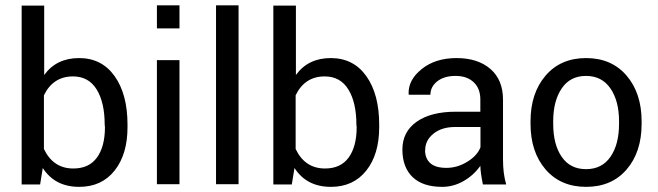

<svg xmlns="http://www.w3.org/2000/svg" viewBox="-20 -706 2523 736"><path d="M259.8 -413.1Q183.6 -413.1 148.4 -340.8V-134.8Q184.1 -60.1 261.2 -60.1Q321.3 -60.1 351.8 -102.3Q382.3 -144.5 382.3 -218.8L381.3 -228Q381.3 -313 350.6 -363Q319.8 -413.1 259.8 -413.1ZM468.8 -228V-218.8Q468.8 -114.3 419.2 -52Q369.6 10.3 283.7 10.3Q190.4 10.3 144 -62L133.8 1H63V-684.6H149.4V-418.5Q196.3 -483.4 283.2 -483.4Q370.1 -483.4 419.4 -414.1Q468.8 -344.7 468.8 -228Z M668 -475.6V0H581.5V-475.6ZM668 -685.5V-597.2H581.5V-685.5Z M894.5 -685.5V0H808.1V-685.5Z M1224.6 -413.1Q1148.4 -413.1 1113.3 -340.8V-134.8Q1148.9 -60.1 1226.1 -60.1Q1286.1 -60.1 1316.7 -102.3Q1347.2 -144.5 1347.2 -218.8L1346.2 -228Q1346.2 -313 1315.4 -363Q1284.7 -413.1 1224.6 -413.1ZM1433.6 -228V-218.8Q1433.6 -114.3 1384 -52Q1334.5 10.3 1248.5 10.3Q1155.3 10.3 1108.9 -62L1098.6 1H1027.8V-684.6H1114.3V-418.5Q1161.1 -483.4 1248 -483.4Q1335 -483.4 1384.3 -414.1Q1433.6 -344.7 1433.6 -228Z M1674.8 10.3Q1600.6 10.3 1561.5 -27.3Q1522.5 -64.9 1522.5 -132.8Q1522.5 -200.7 1577.1 -239.3Q1631.8 -277.8 1727.5 -277.8H1821.3V-324.7Q1821.3 -366.7 1795.7 -390.9Q1770 -415 1726.3 -415Q1682.6 -415 1656.2 -394.3Q1629.9 -373.5 1629.9 -342.8H1547.4L1546.4 -345.2Q1543.9 -398.9 1596.4 -441.2Q1648.9 -483.4 1730.2 -483.4Q1811.5 -483.4 1859.9 -441.7Q1908.2 -399.9 1908.2 -323.7V-94.7Q1908.2 -39.6 1920.4 1H1831.1Q1821.8 -44.4 1821.3 -70.3Q1795.9 -34.2 1757.1 -12Q1718.3 10.3 1674.8 10.3ZM1609.9 -130.9H1609.4Q1609.4 -98.6 1629.4 -80.6Q1649.4 -62.5 1691.4 -62.5Q1733.4 -62.5 1771.7 -86.2Q1810.1 -109.9 1821.8 -141.6V-219.2H1725.1Q1673.3 -219.2 1641.6 -193.6Q1609.9 -168 1609.9 -130.9Z M2100.6 -241.2V-231.4Q2100.6 -152.3 2133.1 -105Q2165.5 -57.6 2226.6 -57.6Q2287.6 -57.6 2320.3 -105.2Q2353 -152.8 2353 -231.4V-241.2Q2353 -318.8 2320.1 -366.9Q2287.1 -415 2226.3 -415Q2165.5 -415 2133.1 -366.9Q2100.6 -318.8 2100.6 -241.2ZM2013.7 -231.4V-241.2Q2013.7 -348.6 2071.3 -416Q2128.9 -483.4 2226.6 -483.4Q2324.2 -483.4 2381.8 -416.3Q2439.5 -349.1 2439.5 -241.2V-231.4Q2439.5 -123 2382.1 -56.4Q2324.7 10.3 2226.8 10.3Q2128.9 10.3 2071.3 -56.6Q2013.7 -123.5 2013.7 -231.4Z"/></svg>

Font: Yantramanav
Style: Regular
Weight: 400
Version: Version 1.000;PS 1.0;hotconv 1.0.72;makeotf.lib2.5.5900; ttf